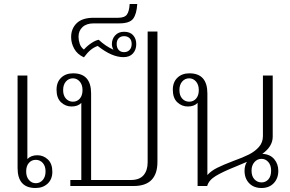

<svg xmlns="http://www.w3.org/2000/svg" viewBox="-20 -931 1452 961"><path d="M68 -90V-553H117V-135Q135 -154 167 -154Q197 -154 219.5 -133Q242 -112 242 -71Q242 -34 218.5 -12Q195 10 158 10Q68 10 68 -90ZM208 -73Q208 -100 194 -115.5Q180 -131 159 -131Q138 -131 124.5 -115.5Q111 -100 111 -73Q111 -46 125 -30Q139 -14 159 -14Q180 -14 194 -30Q208 -46 208 -73Z M332 -30H387V-416Q370 -398 338 -398Q308 -398 285.5 -419Q263 -440 263 -482Q263 -520 286 -542Q309 -564 346 -564Q436 -564 436 -463V-30H634Q678 -30 698.5 -54Q719 -78 719 -118V-773H768V-121Q768 0 649 0H332ZM393 -480Q393 -507 379 -523Q365 -539 345 -539Q324 -539 310 -523Q296 -507 296 -480Q296 -453 310 -437.5Q324 -422 345 -422Q366 -422 379.5 -437.5Q393 -453 393 -480Z M336 -745Q336 -788 364 -815Q392 -842 448 -842H571Q604 -842 615.5 -858.5Q627 -875 629 -911H667Q664 -861 646.5 -837.5Q629 -814 577 -814H449Q413 -814 393 -795.5Q373 -777 373 -747Q373 -730 379 -712Q385 -694 400 -683Q417 -702 437.5 -715.5Q458 -729 474 -732Q508 -700 548 -682Q540 -696 540 -710Q540 -736 556.5 -754Q573 -772 601 -772Q631 -772 646.5 -754.5Q662 -737 662 -710Q662 -682 645.5 -663.5Q629 -645 598 -645Q569 -645 537.5 -658.5Q506 -672 469 -701Q449 -694 433 -680.5Q417 -667 400 -644Q367 -659 351.5 -687Q336 -715 336 -745ZM639 -711Q639 -730 628.5 -740Q618 -750 601 -750Q584 -750 574 -739.5Q564 -729 564 -711Q564 -692 574 -681Q584 -670 601 -670Q618 -670 628.5 -681Q639 -692 639 -711Z M1204 -76Q1204 -103 1216 -121L1159 -97Q1094 -71 1059.5 -50Q1025 -29 1017 0H969V-416Q952 -398 920 -398Q890 -398 867.5 -419Q845 -440 845 -482Q845 -520 868 -542Q891 -564 928 -564Q1018 -564 1018 -463V-55Q1037 -76 1067 -91Q1097 -106 1147 -125Q1197 -143 1226.5 -158Q1256 -173 1276 -195.5Q1296 -218 1296 -250V-553H1345V-247Q1345 -198 1293 -161Q1332 -159 1352.5 -134.5Q1373 -110 1373 -76Q1373 -38 1350 -14Q1327 10 1289 10Q1250 10 1227 -14Q1204 -38 1204 -76ZM975 -480Q975 -507 961 -523Q947 -539 927 -539Q906 -539 892 -523Q878 -507 878 -480Q878 -453 892 -437.5Q906 -422 927 -422Q948 -422 961.5 -437.5Q975 -453 975 -480ZM1337 -77Q1337 -104 1323 -120Q1309 -136 1289 -136Q1268 -136 1253.5 -119.5Q1239 -103 1239 -77Q1239 -49 1253.5 -33.5Q1268 -18 1289 -18Q1310 -18 1323.5 -33.5Q1337 -49 1337 -77Z"/></svg>

Font: Trirong ExtraLight
Style: Regular
Weight: 275
Designer: Katatrad Team
Foundry: CadsonDemak
Version: Version 1.001